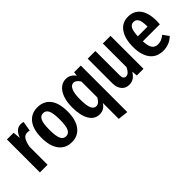

<svg xmlns="http://www.w3.org/2000/svg" viewBox="31 -1252 2178 2178"><g transform="rotate(-45 1120.0 -163.0)"><path d="M331 -535 311 -417Q291 -422 274 -422Q236 -422 214 -389Q192 -356 180 -291V0H57V-529H164L173 -437Q210 -542 290 -542Q313 -542 331 -535Z M769 -265Q769 -133 713 -59Q657 15 558 15Q459 15 403 -57.5Q347 -130 347 -265Q347 -399 403 -471Q459 -543 558 -543Q658 -543 713.5 -473Q769 -403 769 -265ZM475 -265Q475 -164 495 -121.5Q515 -79 558 -79Q601 -79 621 -121.5Q641 -164 641 -265Q641 -366 621 -408Q601 -450 558 -450Q515 -450 495 -407.5Q475 -365 475 -265Z M1242 -529V217L1119 203V-53Q1077 15 1005 15Q925 15 881 -58Q837 -131 837 -264Q837 -349 859.5 -412Q882 -475 922 -509Q962 -543 1015 -543Q1084 -543 1129 -479L1135 -529ZM1119 -142V-396Q1085 -451 1045 -451Q1009 -451 987 -406.5Q965 -362 965 -265Q965 -162 984.5 -120Q1004 -78 1040 -78Q1064 -78 1083 -94Q1102 -110 1119 -142Z M1719 0H1612L1606 -67Q1581 -26 1550 -5.5Q1519 15 1478 15Q1420 15 1386.5 -26Q1353 -67 1353 -133V-529H1476V-140Q1476 -78 1518 -78Q1542 -78 1561 -96.5Q1580 -115 1596 -149V-529H1719Z M2207 -226H1934Q1938 -144 1962.5 -111.5Q1987 -79 2032 -79Q2063 -79 2088 -89.5Q2113 -100 2142 -123L2193 -53Q2123 15 2025 15Q1921 15 1865.5 -57Q1810 -129 1810 -260Q1810 -391 1863 -467Q1916 -543 2013 -543Q2106 -543 2158 -475.5Q2210 -408 2210 -277Q2210 -268 2207 -226ZM2090 -313Q2090 -388 2072 -422.5Q2054 -457 2014 -457Q1977 -457 1957.5 -423.5Q1938 -390 1934 -306H2090Z"/></g></svg>

Font: Fira Sans Compressed Medium
Style: Regular
Weight: 500
Width: 1
Designer: bBox Type GmbH & Carrois Corporate GbR & Edenspiekermann AG
Foundry: bBox Type GmbH & Carrois Corporate GbR & Edenspiekermann AG
Version: Version 4.301